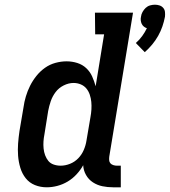

<svg xmlns="http://www.w3.org/2000/svg" viewBox="-20 -789 722 817"><path d="M596 -567 558 -606Q573 -619 585 -635.5Q597 -652 605 -669Q598 -671 592 -676Q586 -681 583 -687.5Q580 -694 579 -702Q578 -710 580 -718Q581 -728 586.5 -738Q592 -748 600 -755.5Q608 -763 618.5 -766Q629 -769 639 -769Q649 -769 658.5 -766Q668 -763 674.5 -755.5Q681 -748 682 -738Q683 -728 682 -718Q678 -697 671 -676.5Q664 -656 653 -636.5Q642 -617 627.5 -599.5Q613 -582 596 -567ZM179 8Q152 8 128.5 -1.5Q105 -11 89.5 -30.5Q74 -50 66.5 -75Q59 -100 57 -126Q55 -152 57 -178.5Q59 -205 63 -232L80 -332Q83 -355 90 -378.5Q97 -402 108 -424Q119 -446 135 -466Q151 -486 171.5 -500.5Q192 -515 216 -521.5Q240 -528 263 -528Q287 -528 309 -521Q331 -514 347 -499Q363 -484 372 -464Q381 -444 387 -422L423 -643H385L384 -735H546L445 -123Q444 -115 444.5 -107.5Q445 -100 449.5 -94.5Q454 -89 462 -86.5Q470 -84 477 -84H494V8H461Q438 8 416 3.5Q394 -1 375.5 -13Q357 -25 346 -44.5Q335 -64 334 -86Q323 -66 306 -47.5Q289 -29 268 -16.5Q247 -4 224 2Q201 8 179 8ZM238 -84Q258 -84 278 -92Q298 -100 313 -115.5Q328 -131 336.5 -151Q345 -171 348 -191L365 -291Q368 -307 369 -323.5Q370 -340 368.5 -355.5Q367 -371 362 -386Q357 -401 347.5 -412.5Q338 -424 323.5 -430Q309 -436 293 -436Q272 -436 251 -425.5Q230 -415 216.5 -397Q203 -379 196 -358.5Q189 -338 185 -317L169 -217Q166 -202 165 -187Q164 -172 165.5 -157Q167 -142 172 -128.5Q177 -115 185.5 -104.5Q194 -94 208 -89Q222 -84 238 -84Z"/></svg>

Font: Iosevka Etoile Semibold
Style: Italic
Weight: 600
Italic angle: -9°
Designer: Belleve Invis
Foundry: Belleve Invis
Version: Version 22.1.2; ttfautohint (v1.8.4)